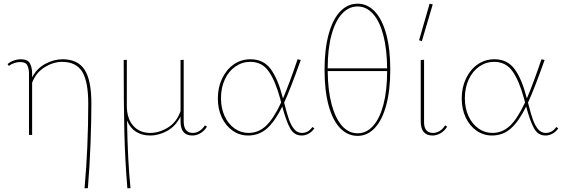

<svg xmlns="http://www.w3.org/2000/svg" viewBox="-20 -731 3044 1040"><path d="M475 -171Q475 -82 470.5 42.5Q466 167 456 288L438 289Q458 65 458 -170Q458 -290 425 -343Q392 -396 316 -396Q269 -396 222 -367Q175 -338 154 -283V0H137V-332Q137 -357 128.5 -376Q120 -395 89 -395Q74 -395 57.5 -389.5Q41 -384 28 -374L21 -384Q35 -396 54.5 -403Q74 -410 93 -410Q131 -410 142.5 -387Q154 -364 154 -334V-312Q180 -361 226 -385.5Q272 -410 319 -410Q401 -410 438 -353.5Q475 -297 475 -171Z M1101 -45Q1088 -23 1066.5 -10Q1045 3 1022 3Q958 3 958 -73V-100Q932 -48 886.5 -22.5Q841 3 793 3Q750 3 717.5 -17Q685 -37 668 -78Q672 147 687 288L670 289Q657 134 653.5 -20Q650 -174 650 -406L667 -407V-159Q667 -89 701.5 -50Q736 -11 794 -11Q842 -11 889.5 -40Q937 -69 958 -129V-406L975 -407V-74Q975 -11 1025 -11Q1043 -11 1060 -21.5Q1077 -32 1090 -52Z M1683 -36Q1671 -18 1652.5 -7.5Q1634 3 1614 3Q1573 3 1551.5 -36Q1530 -75 1509 -154Q1469 -73 1426 -35Q1383 3 1324 3Q1278 3 1240.5 -23Q1203 -49 1181.5 -94.5Q1160 -140 1160 -198Q1160 -257 1183 -305.5Q1206 -354 1246 -382Q1286 -410 1337 -410Q1408 -410 1447 -356Q1486 -302 1511 -204L1513 -198Q1548 -280 1592 -410L1609 -406Q1552 -246 1519 -175Q1534 -116 1545 -84.5Q1556 -53 1573 -32Q1590 -11 1615 -11Q1650 -11 1672 -43ZM1503 -176 1497 -199Q1471 -294 1435 -345Q1399 -396 1336 -396Q1292 -396 1255.5 -371Q1219 -346 1198 -301Q1177 -256 1177 -199Q1177 -145 1196.5 -102.5Q1216 -60 1250 -35.5Q1284 -11 1326 -11Q1380 -11 1421 -49.5Q1462 -88 1503 -176Z M2094 -354Q2094 -242 2072 -161Q2050 -80 2010 -37.5Q1970 5 1917 5Q1863 5 1822.5 -37Q1782 -79 1760 -159.5Q1738 -240 1738 -352Q1738 -464 1760 -545Q1782 -626 1822.5 -668.5Q1863 -711 1917 -711Q1970 -711 2010 -669Q2050 -627 2072 -546.5Q2094 -466 2094 -354ZM1755 -361H2077Q2076 -466 2056 -541.5Q2036 -617 2000 -656.5Q1964 -696 1917 -696Q1869 -696 1832.5 -656.5Q1796 -617 1775.5 -541.5Q1755 -466 1755 -361ZM2077 -346H1755Q1756 -241 1776.5 -165Q1797 -89 1833 -49Q1869 -9 1917 -9Q1965 -9 2001 -49Q2037 -89 2057 -165Q2077 -241 2077 -346Z M2250 -513 2307 -711 2324 -707 2265 -508ZM2259 -73V-406L2277 -407V-74Q2275 -11 2326 -11Q2344 -11 2361.5 -21.5Q2379 -32 2391 -52L2402 -45Q2389 -23 2367.5 -10Q2346 3 2323 3Q2259 3 2259 -73Z M3004 -36Q2992 -18 2973.5 -7.5Q2955 3 2935 3Q2894 3 2872.5 -36Q2851 -75 2830 -154Q2790 -73 2747 -35Q2704 3 2645 3Q2599 3 2561.5 -23Q2524 -49 2502.5 -94.5Q2481 -140 2481 -198Q2481 -257 2504 -305.5Q2527 -354 2567 -382Q2607 -410 2658 -410Q2729 -410 2768 -356Q2807 -302 2832 -204L2834 -198Q2869 -280 2913 -410L2930 -406Q2873 -246 2840 -175Q2855 -116 2866 -84.5Q2877 -53 2894 -32Q2911 -11 2936 -11Q2971 -11 2993 -43ZM2824 -176 2818 -199Q2792 -294 2756 -345Q2720 -396 2657 -396Q2613 -396 2576.5 -371Q2540 -346 2519 -301Q2498 -256 2498 -199Q2498 -145 2517.5 -102.5Q2537 -60 2571 -35.5Q2605 -11 2647 -11Q2701 -11 2742 -49.5Q2783 -88 2824 -176Z"/></svg>

Font: Ysabeau Infant Thin
Style: Regular
Weight: 200
Designer: Christian Thalmann (Catharsis Fonts)
Version: Version 0.003